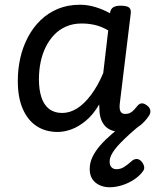

<svg xmlns="http://www.w3.org/2000/svg" viewBox="-20 -539 664 809"><path d="M223 17Q172 17 134.5 -7.5Q97 -32 76 -80Q55 -128 55 -198Q55 -248 65.5 -294.5Q76 -341 97.5 -382Q119 -423 150.5 -453.5Q182 -484 223.5 -501.5Q265 -519 317 -519Q350 -519 382.5 -509Q415 -499 444 -483V-487Q447 -502 457.5 -508.5Q468 -515 488 -515Q514 -515 523.5 -507.5Q533 -500 531 -483L485 -105Q483 -91 484.5 -80.5Q486 -70 491.5 -64.5Q497 -59 509 -59Q520 -59 528.5 -63.5Q537 -68 545 -76.5Q553 -85 561 -95Q568 -103 577.5 -103.5Q587 -104 599 -95Q611 -86 613 -75.5Q615 -65 610 -55Q599 -37 582 -20.5Q565 -4 542.5 6.5Q520 17 494 17Q468 17 450 10Q432 3 421 -10Q410 -23 404.5 -40.5Q399 -58 399 -78Q399 -82 398.5 -87.5Q398 -93 398 -99Q372 -55 341.5 -30Q311 -5 281 6Q251 17 223 17ZM144 -205Q144 -161 154.5 -129Q165 -97 187 -80Q209 -63 242 -63Q274 -63 304.5 -82Q335 -101 363.5 -139Q392 -177 415 -231L436 -411Q406 -428 379 -434Q352 -440 324 -440Q288 -440 259 -427.5Q230 -415 208.5 -392.5Q187 -370 172.5 -340.5Q158 -311 151 -276.5Q144 -242 144 -205ZM443 250Q406 250 382 230Q358 210 358 173Q358 146 370 121.5Q382 97 402.5 73.5Q423 50 451.5 25.5Q480 1 514 -25H578V-18Q552 3 528 24.5Q504 46 484.5 66.5Q465 87 453.5 106Q442 125 442 142Q442 158 450 166Q458 174 471 174Q488 174 503 164.5Q518 155 537 138Q544 132 554 131Q564 130 574 139Q583 148 586.5 159.5Q590 171 584 180Q571 200 546.5 216.5Q522 233 494.5 241.5Q467 250 443 250Z"/></svg>

Font: Playwrite GB J
Style: Italic
Weight: 400
Italic angle: -7.01216°
Designer: Veronika Burian, José Scaglione
Foundry: TypeTogether
Version: Version 1.002